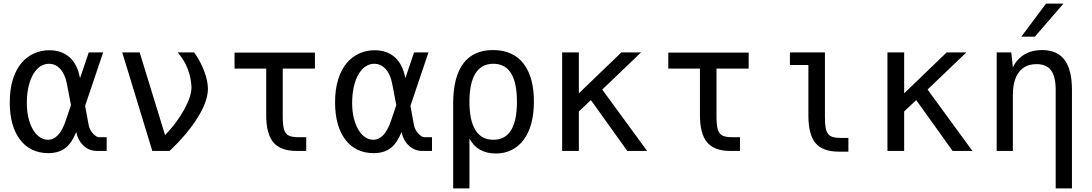

<svg xmlns="http://www.w3.org/2000/svg" viewBox="-20 -838 6061 1066"><path d="M347.7 -20Q364.7 -34.7 377.9 -55.4Q391.1 -76.2 403.3 -104.5Q412.6 -59.1 442.4 -30.8Q474.1 0 518.6 0H572.3V-76.2H529.3Q514.6 -76.2 495.1 -98.1Q486.3 -107.9 480.2 -120.1Q474.1 -132.3 472.2 -143.6L452.6 -250.5L552.7 -546.9H472.7L424.3 -403.8Q410.2 -481 365.7 -520.5Q321.3 -559.1 253.9 -559.1Q209 -559.1 169.4 -541.5Q129.9 -523.9 100.1 -489.3Q68.8 -452.6 51.5 -397.5Q34.2 -342.3 34.2 -269.5Q34.2 -203.1 48.8 -150.9Q63.5 -98.6 91.8 -62Q119.6 -25.4 159.2 -6.6Q198.7 12.2 248 12.2Q310.1 12.2 347.7 -20ZM166 -113.8Q148.9 -140.6 138.9 -179.4Q128.9 -218.3 128.9 -267.1Q128.9 -314.9 138.4 -356.9Q147.9 -398.9 166.5 -429.2Q183.6 -456.5 205.3 -470.2Q227.1 -483.9 251.5 -483.9Q286.6 -483.9 312.5 -457.5Q341.8 -426.8 352.5 -367.2L374 -254.4L344.2 -166Q326.7 -114.3 302 -88.1Q277.3 -62 246.1 -62Q224.1 -62 203.1 -75.2Q182.1 -88.4 166 -113.8Z M921.4 0Q967.8 -43 1012.7 -96.2Q1066.9 -161.6 1097.2 -219.2Q1134.3 -290 1134.3 -345.2Q1134.3 -390.1 1112.3 -447.3Q1091.3 -501.5 1057.6 -546.9H966.8Q994.6 -513.2 1010.7 -481.9Q1023.4 -456.1 1032.2 -424.8Q1037.6 -403.8 1040.3 -384.3Q1043 -364.7 1043 -352.1Q1043 -301.8 1000.5 -226.1Q980.5 -189.9 953.6 -154.3Q926.8 -118.7 896.5 -87.9L755.4 -546.9H658.7L825.7 0Z M1680.2 0V-76.2H1636.7Q1600.6 -76.2 1582.3 -85.7Q1564 -95.2 1556.9 -119.9Q1549.8 -144.5 1549.8 -192.9V-457H1728.5V-545.9H1282.2V-457H1458V-198.2Q1458 -94.7 1498 -47.4Q1538.1 0 1626 0Z M2153.8 -20Q2170.9 -34.7 2184.1 -55.4Q2197.3 -76.2 2209.5 -104.5Q2218.8 -59.1 2248.5 -30.8Q2280.3 0 2324.7 0H2378.4V-76.2H2335.4Q2320.8 -76.2 2301.3 -98.1Q2292.5 -107.9 2286.4 -120.1Q2280.3 -132.3 2278.3 -143.6L2258.8 -250.5L2358.9 -546.9H2278.8L2230.5 -403.8Q2216.3 -481 2171.9 -520.5Q2127.4 -559.1 2060.1 -559.1Q2015.1 -559.1 1975.6 -541.5Q1936 -523.9 1906.2 -489.3Q1875 -452.6 1857.7 -397.5Q1840.3 -342.3 1840.3 -269.5Q1840.3 -203.1 1855 -150.9Q1869.6 -98.6 1897.9 -62Q1925.8 -25.4 1965.3 -6.6Q2004.9 12.2 2054.2 12.2Q2116.2 12.2 2153.8 -20ZM1972.2 -113.8Q1955.1 -140.6 1945.1 -179.4Q1935.1 -218.3 1935.1 -267.1Q1935.1 -314.9 1944.6 -356.9Q1954.1 -398.9 1972.7 -429.2Q1989.7 -456.5 2011.5 -470.2Q2033.2 -483.9 2057.6 -483.9Q2092.8 -483.9 2118.7 -457.5Q2147.9 -426.8 2158.7 -367.2L2180.2 -254.4L2150.4 -166Q2132.8 -114.3 2108.2 -88.1Q2083.5 -62 2052.2 -62Q2030.3 -62 2009.3 -75.2Q1988.3 -88.4 1972.2 -113.8Z M2586.4 208V-68.8Q2630.9 14.2 2733.4 14.2Q2781.7 14.2 2820.8 -5.4Q2859.9 -24.9 2887.7 -62Q2915.5 -99.1 2929.9 -152.8Q2944.3 -206.5 2944.3 -274.4Q2944.3 -409.2 2887.7 -483.4Q2859.4 -521 2816.4 -540.5Q2773.4 -560.1 2717.3 -560.1Q2610.8 -560.1 2555.2 -489.3Q2496.1 -413.6 2496.1 -263.7V208ZM2586.4 -272.9Q2586.4 -377.4 2619.9 -430.7Q2653.3 -483.9 2719.2 -483.9Q2850.1 -483.9 2850.1 -272.9Q2850.1 -62 2719.2 -62Q2653.3 -62 2619.9 -115.2Q2586.4 -168.5 2586.4 -272.9Z M3193.8 0V-219.2L3260.7 -282.2L3462.9 0H3572.8L3323.7 -340.8L3539.1 -546.9H3429.7L3193.8 -319.8V-546.9H3101.1V0Z M4088.4 0V-76.2H4044.9Q4008.8 -76.2 3990.5 -85.7Q3972.2 -95.2 3965.1 -119.9Q3958 -144.5 3958 -192.9V-457H4136.7V-545.9H3690.4V-457H3866.2V-198.2Q3866.2 -94.7 3906.2 -47.4Q3946.3 0 4034.2 0Z M4690.4 3.9V-72.3H4647Q4619.6 -72.3 4603.3 -77.4Q4586.9 -82.5 4577.1 -95.2Q4567.4 -107.9 4563.7 -130.1Q4560.1 -152.3 4560.1 -189V-546.9H4365.7V-477.1H4468.3V-194.3Q4468.3 -143.6 4478.3 -105Q4488.3 -66.4 4508.3 -43Q4548.3 3.9 4636.2 3.9Z M5000 0V-219.2L5066.9 -282.2L5269 0H5378.9L5129.9 -340.8L5345.2 -546.9H5235.8L5000 -319.8V-546.9H4907.2V0Z M5725.6 -634.3 5884.3 -817.9H5787.6L5650.4 -634.3ZM5931.6 208V-338.9Q5931.6 -450.7 5890.6 -505.4Q5849.6 -560.1 5765.6 -560.1Q5709.5 -560.1 5668.5 -535.9Q5627.4 -511.7 5603.5 -464.8L5594.7 -546.9H5513.7V0H5603.5V-309.1Q5603.5 -393.1 5637.2 -437.5Q5670.9 -481.9 5734.9 -481.9Q5790 -481.9 5815.7 -447.3Q5841.3 -412.6 5841.3 -338.9V208Z"/></svg>

Font: Hack Dev
Style: Regular
Weight: 400
Designer: Christopher Simpkins
Foundry: Christopher Simpkins
Version: Version 2.0315